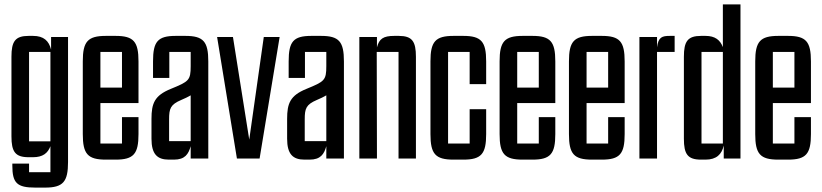

<svg xmlns="http://www.w3.org/2000/svg" viewBox="-20 -720 3734 872"><path d="M209 62H112V23H36V32C36 111 57 132 140 132H185C267 132 289 105 289 16V-552H212V-495C202 -534 179 -557 130 -557H110C49 -557 32 -532 32 -462V-101C32 -31 49 -6 110 -6H130C174 -6 197 -24 209 -56ZM112 -484H209V-78H112Z M505 5C587 5 609 -21 609 -111V-188H534V-68H436V-252H609V-441C609 -531 587 -557 505 -557H461C378 -557 356 -531 356 -441V-111C356 -21 378 5 461 5ZM436 -484H534V-322H436Z M668 -90C668 -20 694 5 747 5H770C820 5 836 -20 846 -56V0H926V-441C926 -531 904 -557 822 -557H778C696 -557 675 -531 675 -441V-366H749V-484H846V-420C846 -355 838 -350 755 -316C682 -286 668 -251 668 -180ZM846 -79H748V-178C748 -227 754 -245 803 -266C820 -273 834 -280 846 -287Z M1038 -552H966L1056 0H1159L1250 -552H1178L1112 -86Z M1284 -90C1284 -20 1310 5 1363 5H1386C1436 5 1452 -20 1462 -56V0H1542V-441C1542 -531 1520 -557 1438 -557H1394C1312 -557 1291 -531 1291 -441V-366H1365V-484H1462V-420C1462 -355 1454 -350 1371 -316C1298 -286 1284 -251 1284 -180ZM1462 -79H1364V-178C1364 -227 1370 -245 1419 -266C1436 -273 1450 -280 1462 -287Z M1771 -557C1721 -557 1702 -544 1692 -505V-552H1612V0H1692L1691 -484H1790V0H1869V-462C1869 -532 1852 -557 1791 -557Z M2084 5C2166 5 2188 -21 2188 -111V-224H2113V-68H2015V-484H2113V-338H2188V-441C2188 -531 2166 -557 2084 -557H2040C1957 -557 1935 -531 1935 -441V-111C1935 -21 1957 5 2040 5Z M2398 5C2480 5 2502 -21 2502 -111V-188H2427V-68H2329V-252H2502V-441C2502 -531 2480 -557 2398 -557H2354C2271 -557 2249 -531 2249 -441V-111C2249 -21 2271 5 2354 5ZM2329 -484H2427V-322H2329Z M2713 5C2795 5 2817 -21 2817 -111V-188H2742V-68H2644V-252H2817V-441C2817 -531 2795 -557 2713 -557H2669C2586 -557 2564 -531 2564 -441V-111C2564 -21 2586 5 2669 5ZM2644 -484H2742V-322H2644Z M2964 0V-484H3044V-557H3023C2987 -557 2970 -552 2964 -505V-552H2884V0Z M3184 5C3234 5 3258 -19 3267 -59V0H3343V-700H3263V-506C3251 -538 3228 -557 3184 -557H3164C3103 -557 3086 -532 3086 -462V-90C3086 -20 3103 5 3164 5ZM3166 -484H3263V-68H3166Z M3559 5C3641 5 3663 -21 3663 -111V-188H3588V-68H3490V-252H3663V-441C3663 -531 3641 -557 3559 -557H3515C3432 -557 3410 -531 3410 -441V-111C3410 -21 3432 5 3515 5ZM3490 -484H3588V-322H3490Z"/></svg>

Font: Queering
Style: Regular
Weight: 400
Designer: Adam Naccarato
Foundry: adamnac
Version: Version 2.000;hotconv 1.0.109;makeotfexe 2.5.65596